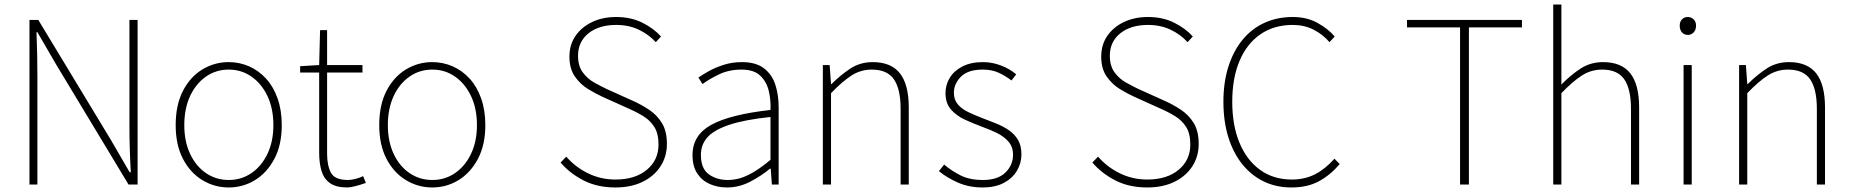

<svg xmlns="http://www.w3.org/2000/svg" viewBox="-20 -814 8167 847"><path d="M110 0V-726H149L469 -197L552 -54H557Q554 -107 552.5 -157.5Q551 -208 551 -259V-726H587V0H547L228 -529L145 -672H141Q143 -621 144 -573Q145 -525 145 -473V0Z M989 13Q926 13 872.5 -19.5Q819 -52 787 -113.5Q755 -175 755 -262Q755 -351 787 -413Q819 -475 872.5 -507.5Q926 -540 989 -540Q1036 -540 1078.5 -521.5Q1121 -503 1153.5 -467.5Q1186 -432 1204.5 -380Q1223 -328 1223 -262Q1223 -175 1190.5 -113.5Q1158 -52 1105 -19.5Q1052 13 989 13ZM989 -20Q1045 -20 1089.5 -50.5Q1134 -81 1160 -135.5Q1186 -190 1186 -262Q1186 -335 1160 -390Q1134 -445 1089.5 -476Q1045 -507 989 -507Q933 -507 888.5 -476Q844 -445 818.5 -390Q793 -335 793 -262Q793 -190 818.5 -135.5Q844 -81 888.5 -50.5Q933 -20 989 -20Z M1512 13Q1463 13 1436 -6Q1409 -25 1398.5 -59.5Q1388 -94 1388 -140V-494H1304V-522L1388 -527L1392 -681H1423V-527H1579V-494H1423V-135Q1423 -84 1440 -52Q1457 -20 1515 -20Q1530 -20 1549 -25Q1568 -30 1582 -37L1594 -7Q1571 1 1548.5 7Q1526 13 1512 13Z M1887 13Q1824 13 1770.5 -19.5Q1717 -52 1685 -113.5Q1653 -175 1653 -262Q1653 -351 1685 -413Q1717 -475 1770.5 -507.5Q1824 -540 1887 -540Q1934 -540 1976.5 -521.5Q2019 -503 2051.5 -467.5Q2084 -432 2102.5 -380Q2121 -328 2121 -262Q2121 -175 2088.5 -113.5Q2056 -52 2003 -19.5Q1950 13 1887 13ZM1887 -20Q1943 -20 1987.5 -50.5Q2032 -81 2058 -135.5Q2084 -190 2084 -262Q2084 -335 2058 -390Q2032 -445 1987.5 -476Q1943 -507 1887 -507Q1831 -507 1786.5 -476Q1742 -445 1716.5 -390Q1691 -335 1691 -262Q1691 -190 1716.5 -135.5Q1742 -81 1786.5 -50.5Q1831 -20 1887 -20Z M2695 13Q2615 13 2554.5 -18Q2494 -49 2453 -97L2478 -123Q2518 -77 2574 -49.5Q2630 -22 2695 -22Q2782 -22 2833.5 -65Q2885 -108 2885 -176Q2885 -225 2866.5 -254Q2848 -283 2818 -301.5Q2788 -320 2751 -336L2640 -386Q2609 -400 2574.5 -421Q2540 -442 2516 -476.5Q2492 -511 2492 -564Q2492 -617 2519 -656Q2546 -695 2592.5 -717Q2639 -739 2698 -739Q2764 -739 2814.5 -713.5Q2865 -688 2896 -653L2873 -628Q2842 -662 2798 -683Q2754 -704 2698 -704Q2622 -704 2576 -667Q2530 -630 2530 -568Q2530 -523 2551 -494.5Q2572 -466 2602 -449.5Q2632 -433 2657 -421L2768 -371Q2809 -353 2844 -329.5Q2879 -306 2900.5 -270.5Q2922 -235 2922 -179Q2922 -124 2894 -80.5Q2866 -37 2815 -12Q2764 13 2695 13Z M3187 13Q3146 13 3111.5 -2Q3077 -17 3056 -48.5Q3035 -80 3035 -130Q3035 -218 3118 -263.5Q3201 -309 3379 -329Q3381 -372 3371.5 -412.5Q3362 -453 3334 -480Q3306 -507 3251 -507Q3195 -507 3150 -485Q3105 -463 3079 -443L3061 -472Q3078 -484 3106.5 -500Q3135 -516 3172.5 -528Q3210 -540 3253 -540Q3315 -540 3350.5 -512.5Q3386 -485 3400.5 -440Q3415 -395 3415 -341V0H3385L3380 -70H3377Q3337 -37 3288.5 -12Q3240 13 3187 13ZM3190 -20Q3237 -20 3282 -42.5Q3327 -65 3379 -109V-298Q3265 -286 3197.5 -263.5Q3130 -241 3101 -208.5Q3072 -176 3072 -131Q3072 -70 3107 -45Q3142 -20 3190 -20Z M3610 0V-527H3640L3646 -443H3648Q3689 -484 3732 -512Q3775 -540 3830 -540Q3911 -540 3950 -490.5Q3989 -441 3989 -339V0H3953V-334Q3953 -421 3923.5 -464Q3894 -507 3826 -507Q3777 -507 3736.5 -481Q3696 -455 3646 -403V0Z M4314 13Q4255 13 4206 -8.5Q4157 -30 4122 -59L4145 -88Q4178 -60 4218 -40Q4258 -20 4316 -20Q4382 -20 4415.5 -53Q4449 -86 4449 -131Q4449 -166 4429 -189Q4409 -212 4378.5 -227Q4348 -242 4317 -253Q4277 -268 4239 -285Q4201 -302 4176 -330Q4151 -358 4151 -403Q4151 -440 4170 -471Q4189 -502 4226 -521Q4263 -540 4317 -540Q4357 -540 4396 -525Q4435 -510 4463 -486L4442 -459Q4416 -479 4386 -493Q4356 -507 4315 -507Q4250 -507 4219 -475.5Q4188 -444 4188 -405Q4188 -374 4205.5 -353.5Q4223 -333 4251.5 -319.5Q4280 -306 4311 -294Q4343 -282 4374 -269.5Q4405 -257 4430 -240Q4455 -223 4470.5 -197.5Q4486 -172 4486 -133Q4486 -94 4466 -60.5Q4446 -27 4408 -7Q4370 13 4314 13Z M5041 13Q4961 13 4900.5 -18Q4840 -49 4799 -97L4824 -123Q4864 -77 4920 -49.5Q4976 -22 5041 -22Q5128 -22 5179.5 -65Q5231 -108 5231 -176Q5231 -225 5212.5 -254Q5194 -283 5164 -301.5Q5134 -320 5097 -336L4986 -386Q4955 -400 4920.5 -421Q4886 -442 4862 -476.5Q4838 -511 4838 -564Q4838 -617 4865 -656Q4892 -695 4938.5 -717Q4985 -739 5044 -739Q5110 -739 5160.5 -713.5Q5211 -688 5242 -653L5219 -628Q5188 -662 5144 -683Q5100 -704 5044 -704Q4968 -704 4922 -667Q4876 -630 4876 -568Q4876 -523 4897 -494.5Q4918 -466 4948 -449.5Q4978 -433 5003 -421L5114 -371Q5155 -353 5190 -329.5Q5225 -306 5246.5 -270.5Q5268 -235 5268 -179Q5268 -124 5240 -80.5Q5212 -37 5161 -12Q5110 13 5041 13Z M5677 13Q5610 13 5555 -13.5Q5500 -40 5460 -90Q5420 -140 5398.5 -209.5Q5377 -279 5377 -365Q5377 -451 5399 -520Q5421 -589 5461 -638Q5501 -687 5557.5 -713Q5614 -739 5683 -739Q5746 -739 5793 -712.5Q5840 -686 5868 -653L5845 -628Q5816 -662 5775 -683Q5734 -704 5683 -704Q5600 -704 5540 -662.5Q5480 -621 5448 -545Q5416 -469 5416 -365Q5416 -261 5448 -184Q5480 -107 5539 -64.5Q5598 -22 5679 -22Q5736 -22 5781 -45Q5826 -68 5867 -114L5890 -90Q5849 -42 5798.5 -14.5Q5748 13 5677 13Z M6421 0V-693H6187V-726H6694V-693H6460V0Z M6832 0V-794H6868V-560V-441Q6910 -484 6953.5 -512Q6997 -540 7052 -540Q7133 -540 7172 -490.5Q7211 -441 7211 -339V0H7175V-334Q7175 -421 7145.5 -464Q7116 -507 7048 -507Q6999 -507 6958.5 -481Q6918 -455 6868 -403V0Z M7407 0V-527H7443V0ZM7426 -660Q7410 -660 7400 -671Q7390 -682 7390 -701Q7390 -718 7400 -728.5Q7410 -739 7426 -739Q7441 -739 7451.5 -728.5Q7462 -718 7462 -701Q7462 -682 7451.5 -671Q7441 -660 7426 -660Z M7652 0V-527H7682L7688 -443H7690Q7731 -484 7774 -512Q7817 -540 7872 -540Q7953 -540 7992 -490.5Q8031 -441 8031 -339V0H7995V-334Q7995 -421 7965.5 -464Q7936 -507 7868 -507Q7819 -507 7778.5 -481Q7738 -455 7688 -403V0Z"/></svg>

Font: Noto Sans SC Thin
Style: Regular
Weight: 100
Designer: Ryoko NISHIZUKA 西塚涼子 (kana, bopomofo & ideographs); Paul D. Hunt (Latin, Greek & Cyrillic); Sandoll Communications 산돌커뮤니
Foundry: Adobe
Version: Version 2.004-H2;hotconv 1.0.118;makeotfexe 2.5.65603